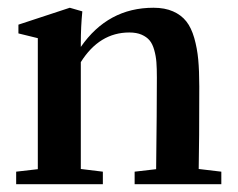

<svg xmlns="http://www.w3.org/2000/svg" viewBox="-20 -473 610 493"><path d="M21.5 0V-32.2L77.1 -38.6V-375L27.3 -387.2V-409.7L159.2 -453.1L191.4 -443.8Q187.5 -404.8 187.5 -361.3V-352.5Q257.3 -453.1 374 -453.1Q403.3 -453.1 424.3 -443.8Q445.3 -434.6 458.3 -418.2Q471.2 -401.9 478.8 -375.5Q486.3 -349.1 489 -320.1Q491.7 -291 491.7 -251Q491.7 -107.9 490.2 -39.1L548.3 -32.2V0H325.7V-32.2L380.9 -38.6Q382.8 -191.9 382.8 -273.9Q382.8 -297.4 381.6 -313.2Q380.4 -329.1 376 -344.7Q371.6 -360.4 364 -369.4Q356.4 -378.4 343.5 -384Q330.6 -389.6 312 -389.6Q235.4 -389.6 187.5 -313.5V-39.1L244.1 -32.2V0Z"/></svg>

Font: Elstob 10pt SemiBold
Style: Regular
Weight: 600
Designer: Peter S. Baker
Version: Version 1.015